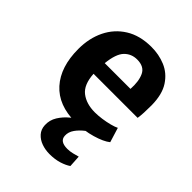

<svg xmlns="http://www.w3.org/2000/svg" viewBox="-223 -682 1026 1026"><g transform="rotate(45 290.0 -168.5)"><path d="M310.5 8Q182 8 113.5 -68.2Q45 -144.5 45 -280Q45 -361 76.2 -425Q107.5 -489 167 -526.2Q226.5 -563.5 312.5 -564Q370 -564.5 420.2 -543.5Q470.5 -522.5 502.2 -474.2Q534 -426 535 -344.5Q535 -314 533.8 -287.8Q532.5 -261.5 529.5 -243.5H196.5Q201 -165.5 241.8 -134Q282.5 -102.5 347 -102.5Q371 -102.5 399.5 -106.5Q428 -110.5 453.5 -117.2Q479 -124 492.5 -131L518 -48Q490 -25.5 432.8 -8.8Q375.5 8 310.5 8ZM307.5 -462.5Q264.5 -462.5 235.5 -432.8Q206.5 -403 198.5 -326H393Q397 -386.5 379 -424.5Q361 -462.5 307.5 -462.5ZM333 226.5Q301.5 226.5 273.2 216.5Q245 206.5 226.5 186Q208 165.5 206.5 135Q204.5 98 224.2 66.2Q244 34.5 273.8 10.5Q303.5 -13.5 331 -28L376.5 -37.5L439.5 -34.5Q410.5 -19 383 1.8Q355.5 22.5 338 47.2Q320.5 72 322 98.5Q323.5 139.5 381 139.5Q400 139.5 420 134.5Q440 129.5 453.5 125.5L457.5 192.5Q437.5 206.5 405.8 216.5Q374 226.5 333 226.5Z"/></g></svg>

Font: Merriweather Sans
Style: Bold
Weight: 700
Designer: Eben Sorkin
Foundry: Eben Sorkin
Version: Version 1.008; ttfautohint (v1.7.19-72a1) -l 8 -r 50 -G 200 